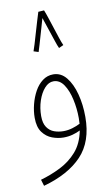

<svg xmlns="http://www.w3.org/2000/svg" viewBox="-97 -699 569 978"><g transform="rotate(-10 188.0 -210.0)"><path d="M49 230 39 197Q92 182 142 157Q192 132 228 91Q264 50 277 -16Q259 -7 237 -1Q215 5 190 5Q161 5 131.5 -6Q102 -17 82 -44Q62 -71 62 -119Q62 -153 71 -188.5Q80 -224 96.5 -254Q113 -284 137.5 -302.5Q162 -321 193 -321Q233 -321 260.5 -287Q288 -253 302.5 -198Q317 -143 317 -79Q317 48 248 121Q179 194 49 230ZM96 -122Q96 -85 110.5 -64Q125 -43 147.5 -35Q170 -27 195 -27Q219 -27 242 -34Q265 -41 282 -50Q283 -64 283 -79Q283 -128 272.5 -176Q262 -224 241 -255Q220 -286 188 -286Q163 -286 142 -262.5Q121 -239 108.5 -201.5Q96 -164 96 -122ZM174 -648 204 -650Q210 -636 218.5 -610Q227 -584 236.5 -555Q246 -526 254.5 -500Q263 -474 270 -459L246 -448Q240 -460 230 -490.5Q220 -521 208.5 -555Q197 -589 189 -613Q181 -585 170.5 -549Q160 -513 151.5 -483.5Q143 -454 140 -446L115 -454Q119 -464 126.5 -489Q134 -514 143 -545Q152 -576 160.5 -604Q169 -632 174 -648Z"/></g></svg>

Font: Noto Sans Arabic ExtCond ExtLt
Style: Regular
Weight: 200
Width: 2
Designer: Monotype Design Team, Nadine Chahine, Nizar Qandah and Khaled Hosny
Foundry: Monotype Imaging Inc.
Version: Version 2.012; ttfautohint (v1.8.4.7-5d5b)